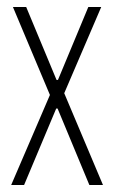

<svg xmlns="http://www.w3.org/2000/svg" viewBox="-20 -530 327 550"><path d="M12 0 123 -258 17 -510H55L142 -301H146L233 -510H270L164 -263L275 0H236L145 -219H141L49 0Z"/></svg>

Font: Saira Ultra Condensed Thin
Style: Regular
Weight: 100
Width: 1
Designer: Hector Gatti with collaboration of the Omnibus-Type team
Foundry: Omnibus-Type
Version: Version 1.001; ttfautohint (v1.8)